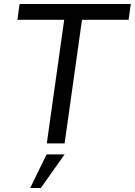

<svg xmlns="http://www.w3.org/2000/svg" viewBox="-20 -717 674 960"><path d="M214 0 301 -618H67L78 -697H634L623 -618H390L303 0ZM131 223 213 55H303L184 223Z"/></svg>

Font: Hanken Grotesk
Style: Italic
Weight: 400
Italic angle: -8°
Designer: Alfredo Marco Pradil
Foundry: Hanken Design Co.
Version: Version 3.013